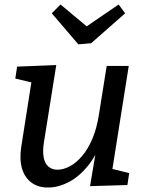

<svg xmlns="http://www.w3.org/2000/svg" viewBox="-20 -823 649 853"><path d="M195 10Q152 11 121.5 -10.5Q91 -32 78.5 -72Q66 -112 74 -168L122 -474L132 -454L48 -474L56 -527L230 -534L175 -190Q169 -151 174 -124Q179 -97 195 -83Q211 -69 235 -69Q261 -69 289 -83.5Q317 -98 343.5 -128.5Q370 -159 390 -205.5Q410 -252 420 -317L454 -530H552L477 -57L465 -76L554 -54L546 -1L380 4L412 -186L442 -235Q419 -149 377.5 -95Q336 -41 288 -15.5Q240 10 195 10ZM507 -803 536 -764 385 -631 328 -626 210 -764 249 -803 395 -681 330 -682Z"/></svg>

Font: Bitter Thin Medium
Style: Italic
Weight: 500
Italic angle: -9°
Version: Version 3.021